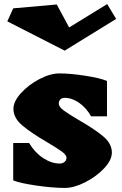

<svg xmlns="http://www.w3.org/2000/svg" viewBox="-20 -914 599 944"><path d="M213 -214Q134 -260 90 -297Q46 -334 46 -379Q46 -415 83 -456Q120 -497 173.5 -525Q227 -553 272 -553Q327 -553 400 -541.5Q473 -530 506 -516V-342H428Q404 -384 369 -408.5Q334 -433 298 -433Q284 -433 276.5 -425Q269 -417 269 -405Q269 -389 292.5 -371.5Q316 -354 367 -324Q444 -280 487 -244Q530 -208 530 -164Q530 -127 492 -86.5Q454 -46 399 -18Q344 10 298 10Q240 10 160 -1.5Q80 -13 45 -27V-211H123Q151 -164 192 -137Q233 -110 273 -110Q288 -110 297.5 -118Q307 -126 307 -138Q307 -152 284.5 -168.5Q262 -185 213 -214ZM298 -665 16 -809 45 -873 259 -892 320 -779 507 -894 551 -821Z"/></svg>

Font: Inknut Antiqua Black
Style: Regular
Weight: 900
Designer: Claus Eggers Sørensen
Foundry: Claus Eggers Sørensen
Version: Version 1.003; ttfautohint (v1.8.2) -l 8 -r 50 -G 200 -x 14 